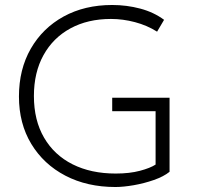

<svg xmlns="http://www.w3.org/2000/svg" viewBox="-20 -735 790 770"><path d="M443 15Q329.5 15 242.2 -30.5Q155 -76 105.5 -157.8Q56 -239.5 56 -348Q56 -457 103.5 -539.8Q151 -622.5 235.2 -668.8Q319.5 -715 430 -715Q488 -715 542.5 -700.5Q597 -686 638 -655.5L610 -608Q569.5 -633.5 521.2 -646.2Q473 -659 425 -659Q332 -659 262.5 -621.2Q193 -583.5 154.5 -514Q116 -444.5 116 -350Q116 -252.5 156.8 -182.8Q197.5 -113 271.2 -76Q345 -39 444 -39Q499.5 -39 541 -50Q582.5 -61 604 -75V-289H430V-343H660V-46Q636.5 -27 597.2 -13.2Q558 0.5 516 7.8Q474 15 443 15Z"/></svg>

Font: Geologica Thin
Style: Regular
Weight: 100
Designer: Sindre Bremnes, Frode Helland
Foundry: Monokrom Skriftforlag AS
Version: Version 1.010; ttfautohint (v1.8.4.7-5d5b);gftools[0.9.28]